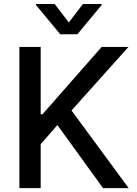

<svg xmlns="http://www.w3.org/2000/svg" viewBox="-20 -969 704 989"><path d="M261.4 -948.5 334.5 -853.3 407.3 -948.5H503.6V-943.2L378.6 -792.6H290.1L165.5 -943.2V-948.5ZM79.9 0V-727.3H189.6V-380H198.5L503.6 -727.3H641.7L348.4 -399.9L642.8 0H510.7L275.6 -324.9L189.6 -226.2V0Z"/></svg>

Font: TID UI Medium
Style: Regular
Weight: 500
Designer: The TID Project Authors
Foundry: Bakken & Bæck
Version: Version 1.001;hotconv 1.0.109;makeotfexe 2.5.65596